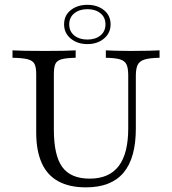

<svg xmlns="http://www.w3.org/2000/svg" viewBox="-20 -785 731 816"><path d="M345.2 11.3Q275 11.3 227.8 -14.5Q180.6 -40.3 157.3 -92.3Q133.9 -144.4 133.9 -221.8V-470.2Q133.9 -499.2 126.6 -513.3Q119.4 -527.4 98 -533.1Q76.6 -538.7 33.1 -539.5V-571Q71 -568.5 170.2 -568.5Q264.5 -568.5 301.6 -571V-539.5Q261.3 -538.7 241.5 -533.1Q221.8 -527.4 215.3 -513.3Q208.9 -499.2 208.9 -470.2V-233.9Q208.9 -124.2 244.8 -75Q280.6 -25.8 361.3 -25.8Q443.5 -25.8 484.3 -79Q525 -132.3 525 -239.5V-464.5Q525 -495.2 517.7 -510.9Q510.5 -526.6 489.9 -532.7Q469.4 -538.7 429.8 -539.5V-571Q445.2 -570.2 471.8 -569.4Q498.4 -568.5 536.3 -568.5Q582.3 -568.5 612.9 -569.4Q643.5 -570.2 658.1 -571V-539.5Q616.9 -538.7 595.2 -532.3Q573.4 -525.8 565.3 -509.7Q557.3 -493.5 557.3 -462.9V-238.7Q557.3 -112.9 504.8 -50.8Q452.4 11.3 345.2 11.3ZM351.6 -597.6Q308.9 -597.6 280.6 -621Q252.4 -644.4 252.4 -681.5Q252.4 -719.4 280.6 -741.9Q308.9 -764.5 351.6 -764.5Q393.5 -764.5 421.8 -741.9Q450 -719.4 450 -681.5Q450 -644.4 421.8 -621Q393.5 -597.6 351.6 -597.6ZM351.6 -616.9Q385.5 -616.9 406.9 -634.3Q428.2 -651.6 428.2 -681.5Q428.2 -711.3 406.9 -728.6Q385.5 -746 351.6 -746Q317.7 -746 296 -728.6Q274.2 -711.3 274.2 -681.5Q274.2 -651.6 295.6 -634.3Q316.9 -616.9 351.6 -616.9Z"/></svg>

Font: Playfair 12pt Light
Style: Regular
Weight: 300
Designer: Claus Eggers Sørensen
Foundry: Claus Eggers Sørensen
Version: Version 2.000;gftools[0.9.28]